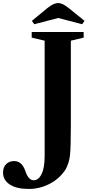

<svg xmlns="http://www.w3.org/2000/svg" viewBox="-174 -980 603 1260"><path d="M291 -713V-155Q291 -9 285 41Q279 91 257 131Q218 192 152.5 226Q87 260 15 260Q-65 260 -109.5 231Q-154 202 -154 153Q-154 117 -133.5 97Q-113 77 -82 77Q-31 77 -9 139Q12 203 47 203Q79 203 99 162Q119 121 119 43V-713L34 -733V-770H375V-733ZM209 -960Q236 -960 277 -927L381 -843L365 -821L208 -862L51 -821L35 -843L137 -927Q177 -960 209 -960Z"/></svg>

Font: Libre Caslon Text
Style: Bold
Weight: 700
Designer: Pablo Impallari, Rodrigo Fuenzalida
Foundry: Pablo Impallari, Rodrigo Fuenzalida
Version: Version 1.002